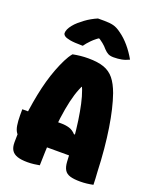

<svg xmlns="http://www.w3.org/2000/svg" viewBox="-173 -1056 945 1164"><g transform="rotate(20 300.0 -474.0)"><path d="M10 -283H261Q289 -283 313 -276Q337 -269 357 -247L419 -272V-117H69Q45 -117 32 -134Q19 -151 14.5 -179.5Q10 -208 10 -243ZM226 0Q210 3 190 5.5Q170 8 148 8Q108 8 83 -0.5Q58 -9 46 -27.5Q34 -46 34 -78Q34 -132 37.5 -186.5Q41 -241 48.5 -293Q56 -345 66 -395Q76 -445 88.5 -489.5Q101 -534 116 -573Q131 -612 147 -644.5Q163 -677 182 -700Q207 -705 231.5 -707.5Q256 -710 281 -710Q343 -710 382.5 -696Q422 -682 448 -650Q474 -618 494 -563Q509 -520 521 -469Q533 -418 542.5 -357.5Q552 -297 558.5 -228Q565 -159 568 -80Q570 -61 570.5 -41Q571 -21 572 0Q553 4 532 6.5Q511 9 489 9Q448 9 423.5 1.5Q399 -6 387.5 -25Q376 -44 374 -77Q371 -151 365.5 -215.5Q360 -280 352 -335Q344 -390 334 -435.5Q324 -481 310.5 -517.5Q297 -554 280 -582L340 -534H265L328 -581Q308 -552 292 -513Q276 -474 264.5 -424Q253 -374 244.5 -311Q236 -248 232 -170.5Q228 -93 226 0ZM253 -957Q260 -957 267 -957Q274 -957 280.5 -957Q287 -957 294 -957Q329 -957 353 -951Q377 -945 405 -924Q422 -912 437.5 -897.5Q453 -883 467.5 -866Q482 -849 495.5 -829.5Q509 -810 521 -789Q497 -777 473 -772.5Q449 -768 422 -768Q400 -768 386.5 -775Q373 -782 359 -797Q346 -813 328.5 -827Q311 -841 278 -862L333 -845Q320 -845 302 -845Q284 -845 267 -845L322 -862Q281 -835 258 -811.5Q235 -788 223 -770H217Q167 -770 140 -775Q113 -780 103 -788Q93 -796 93 -805Q93 -817 99 -830.5Q105 -844 118 -860Q129 -874 144.5 -887.5Q160 -901 177.5 -914Q195 -927 214.5 -938Q234 -949 253 -957Z"/></g></svg>

Font: Recursive Monospace Casual Black
Style: Regular
Weight: 900
Version: Version 1.047